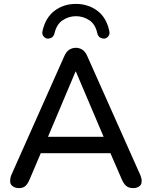

<svg xmlns="http://www.w3.org/2000/svg" viewBox="-20 -957 776 984"><path d="M367 -590 226 -256H511L369 -590ZM78 7Q58 7 46 -2Q34 -11 33 -20Q32 -29 32 -32Q32 -45 38 -60L309 -668Q319 -692 334.5 -702Q350 -712 369 -712Q387 -712 402.5 -702Q418 -692 428 -668L699 -60Q706 -44 706 -31Q706 -28 705 -19Q704 -10 693 -1.5Q682 7 662 7Q640 7 627 -4Q614 -15 604 -38L546 -172H189L132 -38Q122 -14 110 -3.5Q98 7 78 7ZM223 -759Q211 -761 202.5 -771.5Q194 -782 198 -799Q214 -868 260.5 -902.5Q307 -937 369 -937Q431 -937 478 -902.5Q525 -868 540 -799Q544 -782 535.5 -771.5Q527 -761 515 -759Q505 -759 497 -762.5Q489 -766 485 -772Q481 -778 479 -785Q469 -833 437.5 -853.5Q406 -874 369 -874Q333 -874 301.5 -853.5Q270 -833 259 -785Q257 -778 253 -772Q249 -766 241.5 -762.5Q234 -759 223 -759Z"/></svg>

Font: Nunito SemiBold
Style: Regular
Weight: 600
Designer: Vernon Adams
Foundry: Vernon Adams
Version: Version 3.602